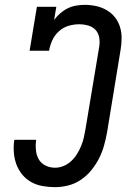

<svg xmlns="http://www.w3.org/2000/svg" viewBox="-20 -763 540 791"><path d="M207 8Q181 8 155.5 3.5Q130 -1 108.5 -13Q87 -25 71.5 -44Q56 -63 47.5 -86Q39 -109 37 -135.5Q35 -162 39 -187H129Q126 -166 128 -145Q130 -124 139.5 -107Q149 -90 167.5 -81Q186 -72 207 -72Q224 -72 241.5 -79Q259 -86 273 -99Q287 -112 297 -128Q307 -144 314 -161Q321 -178 325 -195Q329 -212 332 -230L389 -572Q392 -591 388.5 -609.5Q385 -628 373 -640.5Q361 -653 343 -658Q325 -663 306 -663Q284 -663 262 -656.5Q240 -650 222.5 -634Q205 -618 195.5 -597Q186 -576 182 -554H102L132 -735H212L203 -681Q214 -696 228.5 -708.5Q243 -721 259.5 -729Q276 -737 294 -740Q312 -743 329 -743Q353 -743 376 -738Q399 -733 419 -721.5Q439 -710 453 -692.5Q467 -675 474 -653Q481 -631 481 -607Q481 -583 477 -559L421 -217Q416 -190 408.5 -163Q401 -136 388 -110.5Q375 -85 356.5 -62Q338 -39 313.5 -22.5Q289 -6 261.5 1Q234 8 207 8Z"/></svg>

Font: Iosevka Curly Slab MdObl
Style: Regular
Weight: 500
Italic angle: -9°
Monospace: yes
Designer: Belleve Invis
Foundry: Belleve Invis
Version: Version 11.0.0; ttfautohint (v1.8.3)